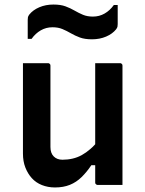

<svg xmlns="http://www.w3.org/2000/svg" viewBox="-20 -814 640 845"><path d="M191 -536Q195 -536 197 -534.5Q199 -533 200.5 -531Q202 -529 202 -525Q202 -480 202 -433.5Q202 -387 202 -341.5Q202 -296 202 -252Q202 -208 202 -167Q202 -140 216.5 -125.5Q231 -111 255 -111Q278 -111 299.5 -116Q321 -121 340 -131.5Q359 -142 378 -158.5Q397 -175 415 -198V-87H382Q362 -57 339 -34.5Q316 -12 287.5 -0.5Q259 11 222 11Q191 11 164.5 0.5Q138 -10 120 -30Q102 -50 91.5 -77Q81 -104 81 -138Q81 -183 81 -228Q81 -273 81 -318Q81 -363 81 -407Q81 -439 81 -471.5Q81 -504 81 -536Q109 -536 136.5 -536Q164 -536 191 -536ZM508 -536Q512 -536 514 -534.5Q516 -533 517.5 -531Q519 -529 519 -525Q519 -454 519 -383Q519 -312 519 -240.5Q519 -169 519 -99Q519 -79 519 -61Q519 -43 519 -27.5Q519 -12 519 0Q500 0 481 0Q462 0 444.5 0Q427 0 410 0Q407 0 404.5 -1.5Q402 -3 400.5 -5Q399 -7 399 -11Q399 -99 399 -186.5Q399 -274 399 -361.5Q399 -449 399 -536Q418 -536 436 -536Q454 -536 472 -536Q490 -536 508 -536ZM389 -741Q417 -741 440.5 -754.5Q464 -768 481 -792H498Q498 -778 498 -762.5Q498 -747 498 -733.5Q498 -720 498 -708Q498 -701 497 -696.5Q496 -692 491 -685Q475 -665 447 -653Q419 -641 385 -641Q353 -641 331.5 -649Q310 -657 292 -667.5Q274 -678 255 -686Q236 -694 211 -694Q183 -694 159.5 -680.5Q136 -667 119 -643H102Q102 -658 102 -673Q102 -688 102 -702Q102 -716 102 -727Q102 -734 103 -738.5Q104 -743 109 -750Q125 -770 153 -782Q181 -794 215 -794Q247 -794 268.5 -786Q290 -778 308 -767.5Q326 -757 345 -749Q364 -741 389 -741Z"/></svg>

Font: Recursive SemiBold
Style: Regular
Weight: 600
Version: Version 1.085